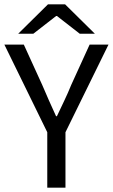

<svg xmlns="http://www.w3.org/2000/svg" viewBox="-21 -861 518 881"><path d="M195.9 0V-254.2L-0.9 -656.3H88.3L172.8 -471.1Q188.4 -434.5 203.7 -399.8Q219.1 -365.1 236.2 -327.9H240.2Q257.8 -365.1 274.3 -399.8Q290.9 -434.5 305.7 -471.1L390.2 -656.3H476.8L279.4 -254.2V0ZM62.6 -706.3 199 -841H277.8L414.2 -706.3H344.8L240.4 -787.5H236.4L132 -706.3Z"/></svg>

Font: Source Sans 3 VF
Style: Regular
Weight: 200
Designer: Paul D. Hunt
Foundry: Adobe
Version: Version 3.046;hotconv 1.0.118;makeotfexe 2.5.65603